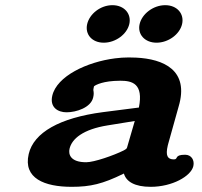

<svg xmlns="http://www.w3.org/2000/svg" viewBox="-20 -712 780 742"><path d="M381 -547C426.3 -547 470.5 -579.2 479.7 -619C488.7 -658.3 460.6 -692 414.4 -692C368.3 -692 326 -658.3 316.9 -619C307.7 -579.2 335.6 -547 381 -547ZM585 -547C630.4 -547 674.6 -579.2 683.7 -619C692.8 -658.3 664.7 -692 618.5 -692C572.3 -692 528.6 -658.3 519.6 -619C510.4 -579.2 539.7 -547 585 -547ZM471.1 -142.3C470 -138.3 468.7 -136.5 458.2 -130.7C418.7 -111 343.6 -85 313.1 -85C251.9 -85 243.8 -115.7 248.7 -137C257.7 -176 301.3 -212.2 395.8 -227.4L500.8 -244.4ZM562.5 10C645.3 10 718.1 -30.9 727.2 -70C732.4 -92.9 719.9 -114 695.3 -114C651.8 -114 670.3 -96 652.2 -96C626.8 -96 619.3 -110.8 628.3 -149.4C628.8 -151.9 629.5 -154.5 630.3 -157.1L670.2 -299.8C712.7 -441.2 611.6 -484.2 505.7 -489.3C496.2 -489.8 486.7 -490 477.3 -490C459.8 -490 442.1 -488.8 424.5 -486.5C316.3 -472.7 199.5 -417.9 182 -342C171.7 -297.4 203.4 -278 237.2 -278C275.1 -278 331.1 -296.3 340 -335C342.6 -346.2 342.9 -352.7 340.7 -364.2C340.9 -365.8 341.4 -370.9 343.1 -378C343.5 -379.6 365.5 -395.5 421 -399.2C429.2 -399.7 437.3 -400 445.1 -400C490.8 -400 535.1 -389.2 516.8 -296.4L376.9 -278.5C211.2 -256.6 110.2 -200 90.9 -116.6C69.2 -22.7 152.1 10 256.9 10C330.1 10 377 -1.4 456.2 -40.1C457.3 -40.6 457.7 -40.8 458.8 -41.4C467.6 -10.4 500.2 10 562.5 10Z"/></svg>

Font: Linux Libertine Mono O 
Style: Mono Bold Oblique
Weight: 400
Italic angle: -13°
Designer: Philipp H. Poll
Foundry: Philipp H. Poll
Version: Version 5.1.7